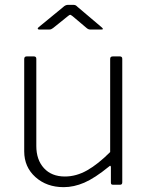

<svg xmlns="http://www.w3.org/2000/svg" viewBox="-20 -763 613 793"><path d="M340 -59.5C310 -42.5 279.3 -34 248 -34C211.3 -34 182.5 -45.5 161.5 -68.5C140.5 -91.5 130 -122 130 -160V-520C130 -526.7 126.7 -530 120 -530H90C83.3 -530 80 -526.3 80 -519V-138C80 -94.7 95.5 -59.2 126.5 -31.5C157.5 -3.8 196.3 10 243 10C271 10 299.3 3.8 328 -8.5C356.7 -20.8 390.7 -43 430 -75C432.7 -77.7 434.7 -78.7 436 -78C437.3 -77.3 438 -75.3 438 -72V-9C438 -5.7 438.7 -3.3 440 -2C441.3 -0.7 443.7 0 447 0H476C482 0 485 -3.3 485 -10V-520C485 -526.7 481.7 -530 475 -530H446C438.7 -530 435 -526.7 435 -520V-135C401.7 -101.7 370 -76.5 340 -59.5ZM280 -696 338 -647C342.7 -643 347.7 -641 353 -641H398C402.7 -641 405 -641.8 405 -643.5C405 -645.2 403 -647.7 399 -651L301 -734C300.3 -734.7 298.5 -736.3 295.5 -739C292.5 -741.7 288.7 -743 284 -743H261C253.7 -743 246.7 -739.7 240 -733L140 -651C136.7 -648.3 135.3 -646 136 -644C136.7 -642 138.7 -641 142 -641H183C186.3 -641 189.2 -641.5 191.5 -642.5C193.8 -643.5 196.3 -645 199 -647L260 -696C264.7 -700 268 -702 270 -702C271.3 -702 274.7 -700 280 -696Z"/></svg>

Font: Libre Franklin ExtraLight
Style: Regular
Weight: 275
Designer: Pablo Impallari, Rodrigo Fuenzalida
Foundry: Impallari Type
Version: Version 1.002; ttfautohint (v1.5)